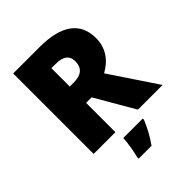

<svg xmlns="http://www.w3.org/2000/svg" viewBox="-258 -849 1205 1205"><g transform="rotate(-45 344.5 -246.5)"><path d="M311 -714H77V0H270V-260H319L470 0H689L481 -311C556 -353 602 -416 602 -503C602 -642 505 -714 311 -714ZM308 -568C378 -568 407 -540 407 -494C407 -427 365 -405 306 -405H270V-568ZM452 72V61H279C278 99 267 165 256 207V221H370C408 167 429 126 452 72Z"/></g></svg>

Font: Noto Sans Sinhala Black
Style: Regular
Weight: 900
Designer: Jelle Bosma - Monotype Design Team
Foundry: Monotype Imaging Inc.
Version: Version 2.006